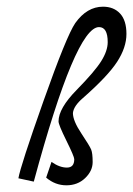

<svg xmlns="http://www.w3.org/2000/svg" viewBox="-20 -546 398 574"><path d="M81 -3 35 -13Q41 -49 110 -244Q179 -439 205 -477Q240 -526 288 -526Q320 -526 339 -505.5Q358 -485 358 -444.5Q358 -404 330 -361Q302 -318 228 -253Q200 -229 198 -208Q198 -185 223 -147.5Q248 -110 252.5 -99Q257 -88 257 -61.5Q257 -35 234.5 -13.5Q212 8 178.5 8Q145 8 118 -15L134 -62Q158 -45 180 -45Q202 -45 202 -70Q202 -78 178.5 -125.5Q155 -173 155 -183Q155 -222 209 -277Q263 -332 282.5 -363Q302 -394 302 -420Q302 -465 276 -465Q206 -465 81 -3Z"/></svg>

Font: Marck Script
Style: Regular
Weight: 400
Designer: Denis Masharov, Marck Fogel
Foundry: Denis Masharov
Version: Version 1.002